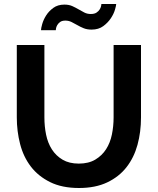

<svg xmlns="http://www.w3.org/2000/svg" viewBox="-20 -935 790 960"><path d="M374 -117Q423 -117 456.5 -137Q490 -157 510.5 -189Q531 -221 539.5 -262.5Q548 -304 548 -348V-710H685V-348Q685 -275 667.5 -211Q650 -147 612.5 -99Q575 -51 516 -23Q457 5 375 5Q290 5 230.5 -24.5Q171 -54 134 -102.5Q97 -151 80.5 -215Q64 -279 64 -348V-710H202V-348Q202 -303 210.5 -261.5Q219 -220 239.5 -188Q260 -156 293 -136.5Q326 -117 374 -117ZM438 -787Q415 -787 398 -794Q381 -801 366.5 -809.5Q352 -818 337.5 -825Q323 -832 307 -832Q290 -832 280.5 -825Q271 -818 266 -809Q261 -800 260 -792.5Q259 -785 259 -784H185Q185 -793 191 -814.5Q197 -836 210.5 -857.5Q224 -879 246.5 -895.5Q269 -912 302 -912Q325 -912 341.5 -904.5Q358 -897 372.5 -888.5Q387 -880 401.5 -872.5Q416 -865 434 -865Q452 -865 462.5 -872Q473 -879 478.5 -888Q484 -897 485.5 -905Q487 -913 487 -915H561Q561 -908 555 -887Q549 -866 534.5 -844Q520 -822 496.5 -804.5Q473 -787 438 -787Z"/></svg>

Font: IngvarSans
Style: Bold
Weight: 700
Version: Version 3.000